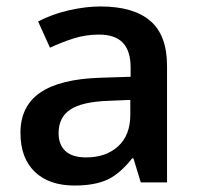

<svg xmlns="http://www.w3.org/2000/svg" viewBox="-20 -570 620 600"><path d="M419.9 0 397 -75.2H393.1Q354 -25.9 314.5 -8.1Q274.9 9.8 212.9 9.8Q133.3 9.8 88.6 -33.2Q43.9 -76.2 43.9 -154.8Q43.9 -238.3 106 -280.8Q168 -323.2 294.9 -327.1L388.2 -330.1V-358.9Q388.2 -410.6 364 -436.3Q339.8 -461.9 289.1 -461.9Q247.6 -461.9 209.5 -449.7Q171.4 -437.5 136.2 -420.9L99.1 -502.9Q143.1 -525.9 195.3 -537.8Q247.6 -549.8 293.9 -549.8Q397 -549.8 449.5 -504.9Q502 -460 502 -363.8V0ZM249 -78.1Q311.5 -78.1 349.4 -113Q387.2 -147.9 387.2 -210.9V-257.8L317.9 -254.9Q236.8 -252 200 -227.8Q163.1 -203.6 163.1 -153.8Q163.1 -117.7 184.6 -97.9Q206.1 -78.1 249 -78.1Z"/></svg>

Font: f2_4961           
Style: Regular
Weight: 600
Foundry: Ascender Corporation
Version: Version 1.10